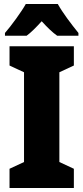

<svg xmlns="http://www.w3.org/2000/svg" viewBox="-20 -947 420 967"><path d="M271 -927H110C89 -889 36 -816 5 -781V-767H114C136 -783 160 -807 190 -840C219 -808 244 -784 268 -767H375V-781C337 -828 296 -882 271 -927ZM352 0V-97L279 -131V-583L352 -617V-714H28V-617L101 -583V-131L28 -97V0Z"/></svg>

Font: Noto Sans Khmer Condensed Black
Style: Regular
Weight: 900
Width: 3
Designer: Danh Hong and the Monotype Design Team
Foundry: Monotype Imaging Inc.
Version: Version 2.004